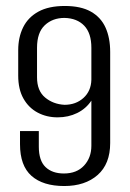

<svg xmlns="http://www.w3.org/2000/svg" viewBox="-20 -614 436 643"><path d="M195 9Q124 9 85.5 -25Q47 -59 47 -131V-175H110V-123Q110 -76 132.5 -54.5Q155 -33 194 -33Q237 -33 261.5 -59.5Q286 -86 286 -126V-277Q268 -250 238.5 -235.5Q209 -221 173 -221Q136 -221 106 -237Q76 -253 58.5 -284Q41 -315 41 -361V-446Q41 -489 57.5 -522.5Q74 -556 108.5 -575Q143 -594 197 -594Q251 -594 284.5 -575Q318 -556 333.5 -521.5Q349 -487 349 -440V-135Q349 -65 307 -28Q265 9 195 9ZM196 -263Q234 -263 259.5 -286Q285 -309 286 -347V-454Q286 -503 262 -528Q238 -553 196 -554Q156 -554 130 -529.5Q104 -505 104 -454V-355Q104 -310 131 -287.5Q158 -265 196 -263Z"/></svg>

Font: Alumni Sans Thin
Style: Regular
Weight: 400
Version: Version 1.018